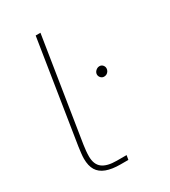

<svg xmlns="http://www.w3.org/2000/svg" viewBox="-174 -785 770 871"><g transform="rotate(-30 211.5 -349.5)"><path d="M196 0Q152 0 122.5 -11Q93 -22 79 -45Q65 -68 65 -105Q65 -118 67 -134.5Q69 -151 71 -166L155 -699H180L95 -161Q93 -148 91.5 -132.5Q90 -117 90 -103Q90 -61 114.5 -42Q139 -23 190 -23H241L237 0ZM331 -382Q321 -382 314 -389.5Q307 -397 307 -407Q307 -414 311 -420Q315 -426 321.5 -430Q328 -434 335 -434Q346 -434 352.5 -426.5Q359 -419 359 -410Q359 -402 355 -395.5Q351 -389 345 -385.5Q339 -382 331 -382Z"/></g></svg>

Font: MuseoModerno Thin
Style: Italic
Weight: 100
Italic angle: -9°
Designer: Pablo Cosgaya, Héctor Gatti, Marcela Romero, and the Authors of The MuseoModerno Project.
Foundry: Omnibus-Type Team
Version: Version 1.003